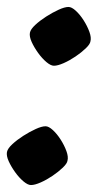

<svg xmlns="http://www.w3.org/2000/svg" viewBox="-20 -532 281 552"><path d="M69 0Q60 0 47.5 -10.5Q35 -21 23.5 -37Q12 -53 5 -68.5Q-2 -84 0 -95Q2 -105 15.5 -117.5Q29 -130 47 -141.5Q65 -153 82.5 -161Q100 -169 111 -169Q120 -169 132 -158Q144 -147 154.5 -130.5Q165 -114 171 -97.5Q177 -81 174 -70Q173 -62 160.5 -50Q148 -38 131 -26.5Q114 -15 97 -7.5Q80 0 69 0ZM135 -343Q126 -343 113.5 -353.5Q101 -364 89.5 -380Q78 -396 71 -411.5Q64 -427 66 -438Q68 -448 81.5 -460.5Q95 -473 113 -484.5Q131 -496 148.5 -504Q166 -512 177 -512Q186 -512 198 -501Q210 -490 220.5 -473.5Q231 -457 237 -440.5Q243 -424 240 -413Q239 -405 226.5 -393Q214 -381 197 -369.5Q180 -358 163 -350.5Q146 -343 135 -343Z"/></svg>

Font: Texturina 12pt
Style: Bold Italic
Weight: 700
Italic angle: -11°
Designer: Guillermo Torres Carreño
Foundry: Omnibus-Type
Version: Version 1.002